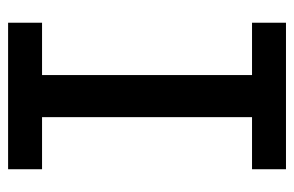

<svg xmlns="http://www.w3.org/2000/svg" viewBox="-146 -580 726 474"><g transform="rotate(-90 217.0 -343.0)"><path d="M164.8 -49.3V-639.6H268.7V-49.3ZM36.2 0V-83.8H397.9V0ZM36.2 -602.2V-686H397.9V-602.2Z"/></g></svg>

Font: BioRhyme ExtraBold
Style: Regular
Weight: 800
Designer: Aoife Mooney
Foundry: Aoife Mooney Type
Version: Version 1.600;gftools[0.9.33]